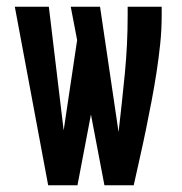

<svg xmlns="http://www.w3.org/2000/svg" viewBox="-20 -550 540 570"><path d="M123 0 24 -530H125L169 -163L209 -431L190 -530H277L332 -158Q342 -244 350.5 -330.5Q359 -417 359 -504V-530H460V-504Q460 -461 455.5 -418.5Q451 -376 444.5 -334Q438 -292 430 -250Q422 -208 413.5 -166.5Q405 -125 395.5 -83Q386 -41 377 0H290L250 -210L210 0Z"/></svg>

Font: Iosevka Slab
Style: Bold
Weight: 700
Monospace: yes
Designer: Belleve Invis
Foundry: Belleve Invis
Version: Version 11.1.1; ttfautohint (v1.8.3)